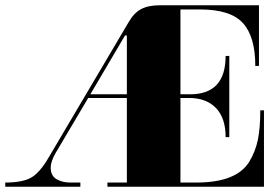

<svg xmlns="http://www.w3.org/2000/svg" viewBox="-111 -720 1043 731"><path d="M226 -347V-349L101 -138Q82 -105 82 -82Q82 -51 104 -38Q126 -25 157 -25H195V-9H-91V-25Q-25 -25 8 -44Q41 -63 74 -120L379 -636Q399 -671 426.5 -685.5Q454 -700 498 -700H875V-469H861Q861 -580 814 -632Q767 -684 651 -684H576V-361H613Q748 -361 748 -507H762V-198H748Q748 -271 711 -309Q674 -347 609 -347H576V-25H637Q789 -25 838 -104Q862 -144 871 -189Q880 -234 880 -300H894V-9H298V-25H372V-347ZM372 -361V-585H365L233 -361Z"/></svg>

Font: Elsie Swash Caps Black
Style: Regular
Weight: 900
Designer: Alejandro Inler
Foundry: Alejandro Inler
Version: 1.003